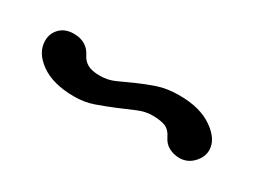

<svg xmlns="http://www.w3.org/2000/svg" viewBox="-26 -423 410 311"><g transform="rotate(30 179.5 -267.5)"><path d="M231 -261Q218 -261 204 -255Q190 -249 174.5 -242.5Q159 -236 142 -230Q125 -224 106 -224Q66 -224 43 -240.5Q20 -257 20 -279Q20 -293 29.5 -302.5Q39 -312 55 -312Q80 -312 90 -291Q94 -283 102 -278.5Q110 -274 125 -274Q140 -274 153 -280Q166 -286 180.5 -292.5Q195 -299 212.5 -305Q230 -311 253 -311Q292 -311 315.5 -294.5Q339 -278 339 -258Q339 -245 328.5 -234Q318 -223 303 -223Q293 -223 284 -227.5Q275 -232 270 -242Q265 -253 256.5 -257Q248 -261 231 -261Z"/></g></svg>

Font: Sofadi One
Style: Regular
Weight: 400
Designer: Botjo Nikoltchev
Foundry: Botjo Nikoltchev
Version: Version 1.002